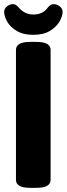

<svg xmlns="http://www.w3.org/2000/svg" viewBox="-33 -904 322 926"><path d="M114 2Q77 2 60.5 -8Q44 -18 44 -36V-664Q44 -682 60.5 -692Q77 -702 114 -702H141Q178 -702 194.5 -692Q211 -682 211 -664V-36Q211 -18 194.5 -8Q178 2 141 2ZM127 -736Q79 -736 47.5 -755Q16 -774 1.5 -800Q-13 -826 -13 -847Q-13 -862 0.5 -873Q14 -884 29 -884Q38 -884 44 -880Q50 -876 59 -866Q87 -834 128 -834Q174 -834 198 -868Q210 -884 226 -884Q242 -884 255.5 -873Q269 -862 269 -847Q269 -827 254.5 -801Q240 -775 208.5 -755.5Q177 -736 127 -736Z"/></svg>

Font: Asap Condensed ExtraBold
Style: Regular
Weight: 800
Width: 3
Designer: Pablo Cosgaya
Foundry: Omnibus-Type
Version: Version 3.001; ttfautohint (v1.8.4.7-5d5b)